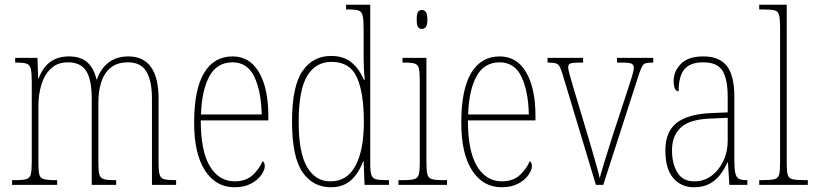

<svg xmlns="http://www.w3.org/2000/svg" viewBox="-20 -780 3435 810"><path d="M31 0V-20H44Q77 -20 91.5 -24.5Q106 -29 110 -45Q114 -61 114 -97V-435Q114 -472 110 -489Q106 -506 93 -511Q80 -516 50 -516H44V-536H138L141 -449H143Q177 -542 271 -542Q322 -542 349.5 -516Q377 -490 387 -445H389Q405 -491 438.5 -516.5Q472 -542 521 -542Q649 -542 649 -363V-92Q649 -58 653.5 -43Q658 -28 672.5 -24Q687 -20 719 -20H723V0H621V-364Q621 -438 598 -477.5Q575 -517 520 -517Q474 -517 446.5 -494Q419 -471 407 -433Q395 -395 395 -348V-95Q395 -60 399 -44.5Q403 -29 417.5 -24.5Q432 -20 463 -20H470V0H367V-364Q367 -443 344 -480Q321 -517 267 -517Q223 -517 195.5 -491.5Q168 -466 155 -424Q142 -382 142 -333V-97Q142 -61 145.5 -45Q149 -29 164.5 -24.5Q180 -20 214 -20H221V0Z M969 10Q891 10 845 -60.5Q799 -131 799 -262Q799 -403 841 -472.5Q883 -542 961 -542Q1034 -542 1073 -474.5Q1112 -407 1112 -291V-272H827Q827 -142 865.5 -78.5Q904 -15 970 -15Q1017 -15 1045.5 -41Q1074 -67 1088 -100Q1097 -95 1097 -79Q1097 -63 1082.5 -42Q1068 -21 1039.5 -5.5Q1011 10 969 10ZM1084 -297Q1082 -395 1053 -456Q1024 -517 961 -517Q895 -517 863 -457.5Q831 -398 828 -297Z M1376 10Q1300 10 1256 -54Q1212 -118 1212 -267Q1212 -416 1256 -480Q1300 -544 1376 -544Q1430 -544 1463 -516.5Q1496 -489 1515 -444H1519Q1516 -468 1515 -493.5Q1514 -519 1514 -544V-658Q1514 -697 1510 -714Q1506 -731 1493 -735.5Q1480 -740 1451 -740H1440V-760H1542V-88Q1542 -57 1546.5 -42.5Q1551 -28 1565.5 -24Q1580 -20 1610 -20H1621V0H1518L1514 -100H1512Q1494 -50 1461 -20Q1428 10 1376 10ZM1375 -15Q1444 -15 1479.5 -80.5Q1515 -146 1515 -265Q1515 -389 1485.5 -454Q1456 -519 1379 -519Q1311 -519 1275.5 -459Q1240 -399 1240 -265Q1240 -135 1276 -74.5Q1312 -14 1375 -15Z M1760 -658Q1749 -658 1743.5 -666Q1738 -674 1738 -698Q1738 -721 1743.5 -729.5Q1749 -738 1760 -738Q1770 -738 1776.5 -729.5Q1783 -721 1783 -698Q1783 -674 1776.5 -666Q1770 -658 1760 -658ZM1661 0V-20H1681Q1713 -20 1728 -24.5Q1743 -29 1747 -44.5Q1751 -60 1751 -95V-437Q1751 -473 1747.5 -490Q1744 -507 1730.5 -511.5Q1717 -516 1687 -516H1678V-536H1779V-95Q1779 -60 1783 -44.5Q1787 -29 1801.5 -24.5Q1816 -20 1848 -20H1866V0Z M2096 10Q2018 10 1972 -60.5Q1926 -131 1926 -262Q1926 -403 1968 -472.5Q2010 -542 2088 -542Q2161 -542 2200 -474.5Q2239 -407 2239 -291V-272H1954Q1954 -142 1992.5 -78.5Q2031 -15 2097 -15Q2144 -15 2172.5 -41Q2201 -67 2215 -100Q2224 -95 2224 -79Q2224 -63 2209.5 -42Q2195 -21 2166.5 -5.5Q2138 10 2096 10ZM2211 -297Q2209 -395 2180 -456Q2151 -517 2088 -517Q2022 -517 1990 -457.5Q1958 -398 1955 -297Z M2353 -468Q2346 -490 2340.5 -500Q2335 -510 2324 -513Q2313 -516 2290 -516V-536H2440V-516H2423Q2395 -516 2386 -512Q2377 -508 2377 -497Q2377 -486 2385 -458.5Q2393 -431 2400 -407L2460 -207Q2469 -178 2478.5 -144Q2488 -110 2497 -79Q2506 -48 2510 -28Q2515 -48 2529 -94Q2543 -140 2566 -212L2616 -364Q2634 -419 2644 -450.5Q2654 -482 2654 -494Q2654 -506 2645 -511Q2636 -516 2606 -516H2583V-536H2736V-516H2734Q2715 -516 2705 -513.5Q2695 -511 2689.5 -501Q2684 -491 2676 -468L2525 0H2494Z M2907 10Q2854 10 2820.5 -28.5Q2787 -67 2787 -146Q2787 -224 2834.5 -261.5Q2882 -299 2981 -303L3050 -306V-371Q3050 -446 3028 -481.5Q3006 -517 2947 -517Q2891 -517 2867 -487.5Q2843 -458 2843 -395Q2822 -395 2822 -439Q2822 -479 2852.5 -510.5Q2883 -542 2947 -542Q3015 -542 3046.5 -501.5Q3078 -461 3078 -372V-105Q3078 -68 3082 -50Q3086 -32 3097 -26Q3108 -20 3129 -20H3133V0H3057L3051 -95H3049Q3037 -68 3019 -44Q3001 -20 2974 -5Q2947 10 2907 10ZM2910 -15Q2951 -15 2982.5 -39Q3014 -63 3032 -101.5Q3050 -140 3050 -185V-283L2980 -280Q2889 -277 2852 -242Q2815 -207 2815 -146Q2815 -90 2837.5 -52.5Q2860 -15 2910 -15Z M3183 0V-20H3194Q3231 -20 3247 -24Q3263 -28 3267 -43.5Q3271 -59 3271 -94V-662Q3271 -699 3267 -715.5Q3263 -732 3248.5 -736Q3234 -740 3204 -740H3183V-760H3299V-94Q3299 -59 3303 -43.5Q3307 -28 3323.5 -24Q3340 -20 3376 -20H3388V0Z"/></svg>

Font: Noto Serif Ethiopic Condensed Thin
Style: Regular
Weight: 100
Width: 3
Designer: Monotype Design Team
Foundry: Monotype Imaging Inc.
Version: Version 2.102; ttfautohint (v1.8.4.7-5d5b)